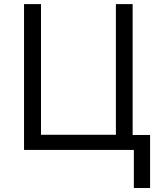

<svg xmlns="http://www.w3.org/2000/svg" viewBox="-20 -734 777 940"><path d="M714.8 -73.2V186.5H635.3V0H97.7V-713.9H180.7V-74.2H547.4V-713.9H629.4V-73.2Z"/></svg>

Font: Wonky
Style: Regular
Weight: 400
Designer: Monotype Design Team
Foundry: Monotype Imaging Inc.
Version: Version 3.000